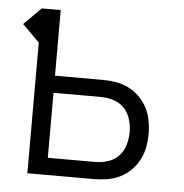

<svg xmlns="http://www.w3.org/2000/svg" viewBox="-44 -572 588 615"><g transform="rotate(5 250.0 -265.0)"><path d="M66 0V-420L11 -475L66 -530H127V-319H280Q301 -319 322.5 -315.5Q344 -312 363.5 -302.5Q383 -293 398.5 -277.5Q414 -262 424 -243Q434 -224 438 -202.5Q442 -181 442 -160Q442 -138 438 -116.5Q434 -95 424 -76Q414 -57 398.5 -41.5Q383 -26 363.5 -16.5Q344 -7 322.5 -3.5Q301 0 280 0ZM127 -55H280Q300 -55 320.5 -61.5Q341 -68 355 -83Q369 -98 375 -118.5Q381 -139 381 -160Q381 -180 375 -200.5Q369 -221 355 -236Q341 -251 320.5 -257.5Q300 -264 280 -264H127Z"/></g></svg>

Font: Iosevka Term Light
Style: Regular
Weight: 300
Monospace: yes
Designer: Belleve Invis
Foundry: Belleve Invis
Version: Version 9.0.1; ttfautohint (v1.8.3)